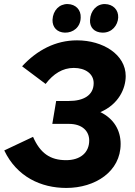

<svg xmlns="http://www.w3.org/2000/svg" viewBox="-20 -912 667 947"><path d="M307 15C450 15 575 -66 575 -202C575 -270 541 -327 475 -359C566 -398 600 -476 600 -537C600 -643 488 -713 360 -713C254 -713 163 -665 89 -585L205 -498C243 -548 289 -577 344 -577C401 -577 442 -548 442 -502C442 -442 392 -414 320 -414H257L238 -301H320C386 -301 420 -265 420 -219C420 -160 377 -122 306 -122C227 -122 178 -157 143 -237L1 -170C63 -40 182 15 307 15ZM300 -751C341 -750 377 -778 378 -825C380 -863 354 -891 314 -892C273 -893 241 -861 239 -814C238 -777 262 -752 300 -751ZM485 -751C533 -750 561 -788 563 -825C565 -863 538 -891 498 -892C458 -893 426 -860 424 -813C422 -777 445 -752 485 -751Z"/></svg>

Font: Fixel Display 20240404
Style: Bold Italic
Weight: 700
Italic angle: -10°
Designer: AlfaBravo + MacPaw
Foundry: Kyrylo Tkachov, Marchela Mozhyna, Serhii Makarenko, Maria Weinstein, Zakhar Kryvoshyya
Version: Version 1.211;Glyphs 3.2 (3225)